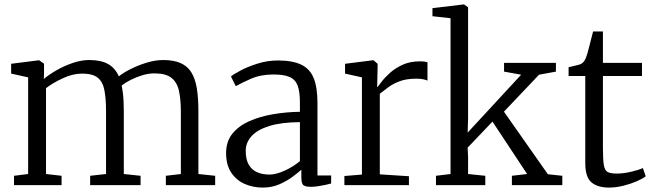

<svg xmlns="http://www.w3.org/2000/svg" viewBox="-20 -839 2958 870"><path d="M43.5 0V-42.5L107.5 -50.5V-488.5L30.5 -505.5V-550L157 -566L179.5 -550.5V-507L178.5 -481Q200.5 -500 235 -520Q269.5 -540 309 -553.5Q348.5 -567 384 -567Q437 -567 469.2 -549.2Q501.5 -531.5 518.5 -493Q536.5 -508 570.2 -525.2Q604 -542.5 643.8 -554.8Q683.5 -567 719.5 -567Q767 -567 798.2 -553.2Q829.5 -539.5 847 -511.2Q864.5 -483 871.8 -439.2Q879 -395.5 879 -334.5V-50.5L955 -42.5V0H731.5V-42.5L799.5 -50.5V-331.5Q799.5 -389 790.8 -428Q782 -467 756.2 -486.8Q730.5 -506.5 680 -506.5Q653 -506.5 625.5 -498.2Q598 -490 573.2 -477.5Q548.5 -465 531.5 -452Q534.5 -436.5 536.8 -417.8Q539 -399 540 -377.8Q541 -356.5 541 -332.5V-50.5L617 -42.5V0H388.5V-42.5L460.5 -50.5V-333.5Q460.5 -391.5 453.2 -429.8Q446 -468 423 -486.8Q400 -505.5 352 -505.5Q310 -505.5 264.8 -484.5Q219.5 -463.5 188.5 -439.5V-50.5L259 -42.5V0Z M1171 11Q1126.5 11 1088.8 -5.5Q1051 -22 1027.8 -56.8Q1004.5 -91.5 1004.5 -145.5Q1004.5 -198 1033.2 -233.5Q1062 -269 1110.2 -290.2Q1158.5 -311.5 1217.8 -321.5Q1277 -331.5 1339 -332.5V-374.5Q1339 -424 1328.5 -451.5Q1318 -479 1292 -490.2Q1266 -501.5 1219.5 -501.5Q1161 -501.5 1116.8 -482Q1072.5 -462.5 1048.5 -448.5L1026.5 -492.5Q1036 -501 1068.2 -518.5Q1100.5 -536 1146 -550.5Q1191.5 -565 1239 -565Q1305.5 -565 1345 -546Q1384.5 -527 1401.5 -484.8Q1418.5 -442.5 1418.5 -372.5V-44H1480.5V-7.5Q1469.5 -4.5 1453.5 -1Q1437.5 2.5 1420.2 5Q1403 7.5 1388 7.5Q1366.5 7.5 1356 1Q1345.5 -5.5 1345.5 -34.5V-70Q1333.5 -59 1308.2 -39.8Q1283 -20.5 1248 -4.8Q1213 11 1171 11ZM1201 -48Q1231 -48 1270 -65.8Q1309 -83.5 1339 -109V-285.5Q1256 -285 1201.8 -268.5Q1147.5 -252 1120.5 -222.8Q1093.5 -193.5 1093.5 -155.5Q1093.5 -116 1107.5 -92.2Q1121.5 -68.5 1146 -58.2Q1170.5 -48 1201 -48Z M1540.5 0V-41.5L1620 -48V-488.5L1543.5 -505.5V-550L1670 -566H1672.5L1691 -550V-534L1689 -445H1691Q1695.5 -450.5 1709.2 -468.8Q1723 -487 1746.8 -508.5Q1770.5 -530 1804.2 -545.5Q1838 -561 1882.5 -561Q1896.5 -561 1904.2 -559.8Q1912 -558.5 1917 -557V-473.5Q1914 -476 1900.5 -479.2Q1887 -482.5 1866.5 -482.5Q1820.5 -482.5 1789.2 -470.2Q1758 -458 1737.2 -442Q1716.5 -426 1701 -414V-49L1833 -40.5V0Z M1955.5 0V-42.5L2021.5 -50.5V-756.5L1939.5 -765.5V-802L2081 -819H2082.5L2101 -806V-301L2099 -238L2341.5 -500.5L2264 -514.5V-554H2499V-514.5L2422.5 -500.5L2263.5 -333L2462.5 -49.5L2528 -42.5V0H2299.5V-42.5L2368.5 -50.5L2211.5 -288L2099 -170L2101 -128V-50.5L2179 -42.5V0Z M2738.5 11Q2689.5 11 2660.8 -12Q2632 -35 2632 -100.5V-494.5H2556.5V-534.5Q2565.5 -536.5 2577.2 -539.2Q2589 -542 2599.5 -544.8Q2610 -547.5 2614 -550Q2619.5 -553.5 2623.2 -557.5Q2627 -561.5 2630.2 -567.2Q2633.5 -573 2636.5 -581.5Q2641 -593.5 2647.2 -617.5Q2653.5 -641.5 2659.2 -664.2Q2665 -687 2667.5 -696.5H2712V-554H2889V-494.5H2712V-170.5Q2712 -115.5 2716.2 -90.8Q2720.5 -66 2734 -59.2Q2747.5 -52.5 2774.5 -52.5Q2805.5 -52.5 2841 -61Q2876.5 -69.5 2893 -77.5L2906 -40Q2891.5 -29 2864.2 -17.2Q2837 -5.5 2804 2.8Q2771 11 2738.5 11Z"/></svg>

Font: Merriweather 20pt Light
Style: Regular
Weight: 300
Version: Version 2.100